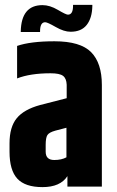

<svg xmlns="http://www.w3.org/2000/svg" viewBox="-20 -764 477 786"><path d="M50 -576Q105 -595 203 -595Q309 -595 353 -550.5Q397 -506 397 -416V0H256V-43Q227 2 154 2Q83 2 51 -32.5Q19 -67 19 -143V-177Q19 -244 48.5 -280Q78 -316 144 -334L253 -362V-417Q252 -443 238 -453.5Q224 -464 187 -464Q104 -464 50 -443ZM252 -120V-241L206 -229Q181 -222 174 -211Q167 -200 167 -171V-143Q167 -109 202 -109Q232 -109 252 -120ZM279 -744H358V-739Q357 -690 335 -662Q313 -634 269 -634Q242 -634 208 -653.5Q174 -673 165 -673Q144 -673 144 -636V-633H65V-635Q67 -743 154 -743Q184 -743 217 -723.5Q250 -704 258 -704Q279 -704 279 -740Z"/></svg>

Font: Khand Black
Style: Regular
Weight: 900
Designer: Sanchit Sawaria and Jyotish Sonowal (Devanagari), Satya Rajpurohit (Latin)
Foundry: Indian Type Foundry
Version: Version 2.000;PS 1.0;hotconv 1.0.79;makeotf.lib2.5.61930